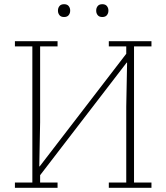

<svg xmlns="http://www.w3.org/2000/svg" viewBox="-20 -894 792 914"><path d="M51 -25H134V-673H51V-698H254V-673H171V-312L167 -102H169L581 -638V-673H498V-698H701V-673H618V-25H701V0H498V-25H581V-386L585 -596H583L171 -60V-25H254V0H51ZM285 -813Q270 -813 263 -822Q256 -831 256 -842V-845Q256 -856 263 -865Q270 -874 285 -874Q300 -874 307 -865Q314 -856 314 -845V-842Q314 -831 307 -822Q300 -813 285 -813ZM467 -813Q452 -813 445 -822Q438 -831 438 -842V-845Q438 -856 445 -865Q452 -874 467 -874Q482 -874 489 -865Q496 -856 496 -845V-842Q496 -831 489 -822Q482 -813 467 -813Z"/></svg>

Font: IBM Plex Serif ExtraLight
Style: Regular
Weight: 200
Designer: Mike Abbink, Paul van der Laan, Pieter van Rosmalen
Foundry: Bold Monday
Version: Version 2.5